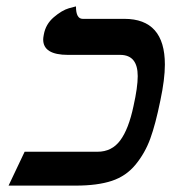

<svg xmlns="http://www.w3.org/2000/svg" viewBox="-20 -581 536 601"><path d="M397.9 -249Q411.1 -308.1 411.1 -342.8Q411.1 -408.7 356.9 -409.2H192.9Q114.7 -409.2 115.2 -458Q115.2 -462.9 117.2 -473.1Q123 -505.4 148.4 -527.1Q173.8 -548.8 195.8 -555.2L217.8 -561Q217.8 -522 238.8 -522H369.1Q496.1 -522 496.1 -378.9Q496.1 -333 481.9 -266.1Q466.8 -191.9 450.4 -147Q434.1 -102.1 404.5 -65.9Q375 -29.8 330.1 -14.9Q285.2 0 216.8 0H6.8L57.1 -106H285.2Q330.1 -106 356.4 -141.6Q382.8 -177.2 397.9 -249Z"/></svg>

Font: Linux Libertine
Style: Semibold Italic
Weight: 600
Italic angle: -11.5°
Designer: Philipp H. Poll
Foundry: Philipp H. Poll
Version: Version 5.1.2 ; ttfautohint (v0.9)